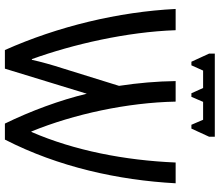

<svg xmlns="http://www.w3.org/2000/svg" viewBox="-78 -840 919 804"><g transform="rotate(90 382.0 -438.5)"><path d="M553 -878H205V-854L239 -780H254L276 -829H349L371 -780H386L407 -829H482L503 -780H519L553 -854ZM190 1H268L373 -342C399 -232 446 -105 498 1H565C680 -223 735 -475 748 -714H661C652 -501 611 -290 533 -110H531C458 -289 410 -512 406 -714H320C321 -636 328 -556 340 -477L267 -242C253 -199 239 -149 231 -112H228C166 -284 114 -510 107 -714H18C30 -475 91 -221 190 1Z"/></g></svg>

Font: Noto Sans Condensed
Style: Regular
Weight: 400
Width: 3
Designer: Monotype Design Team
Foundry: Monotype Imaging Inc.
Version: Version 2.013